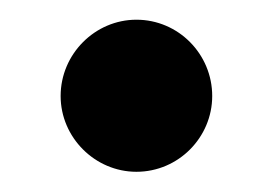

<svg xmlns="http://www.w3.org/2000/svg" viewBox="-20 -160 270 190"><path d="M40 -65C40 -24 74 10 115 10C156.5 10 190 -24 190 -65C190 -106.5 156.5 -140.5 115 -140.5C74 -140.5 40 -106.5 40 -65Z"/></svg>

Font: Bodoni* 48pt Medium
Style: Regular
Weight: 500
Version: Version 2.3